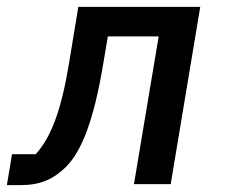

<svg xmlns="http://www.w3.org/2000/svg" viewBox="-36 -536 656 559"><path d="M-16 3H23C82 3 119 -14 156 -50C199 -93 236 -177 265 -353L278 -430H426L354 0H461L547 -516H192L165 -352C142 -212 112 -136 68 -87H-1Z"/></svg>

Font: IBM Mono Medium
Style: Italic
Weight: 500
Italic angle: -9°
Monospace: yes
Designer: Mike Abbink, Paul van der Laan, Pieter van Rosmalen
Foundry: Bold Monday
Version: Version 2.3